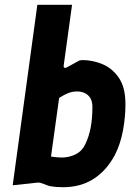

<svg xmlns="http://www.w3.org/2000/svg" viewBox="-20 -770 572 802"><path d="M244 12Q229 12 216.5 11Q204 10 186 7L150 -6Q143 -8 134 -7L33 4L136 -750H281L246 -496Q245 -490 248.5 -487.5Q252 -485 258 -488L311 -517Q315 -518 318 -518.5Q321 -519 325 -519Q367 -519 408 -502Q449 -485 476.5 -445Q504 -405 504 -335Q504 -280 493.5 -224Q483 -168 460 -123Q425 -57 370.5 -22.5Q316 12 244 12ZM238 -112Q269 -112 296 -125.5Q323 -139 336 -167Q352 -200 359 -238.5Q366 -277 366 -323Q366 -346 357.5 -360Q349 -374 334.5 -381Q320 -388 302 -388Q283 -388 266 -381.5Q249 -375 227 -361L193 -116Q207 -114 217.5 -113Q228 -112 238 -112Z"/></svg>

Font: Finlandica
Style: Italic
Weight: 400
Italic angle: -8°
Designer: Niklas Ekholm, Juho Hiilivirta, Jaakko Suomalainen
Foundry: Helsinki Type Studio
Version: Version 1.064